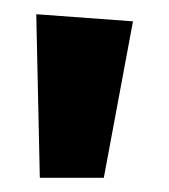

<svg xmlns="http://www.w3.org/2000/svg" viewBox="-20 -846 237 270"><path d="M167 -816 126 -596H36L31 -826Z"/></svg>

Font: Fira Sans Condensed SemiBold
Style: Regular
Weight: 600
Width: 3
Designer: bBox Type GmbH & Carrois Corporate GbR & Edenspiekermann AG
Foundry: bBox Type GmbH & Carrois Corporate GbR & Edenspiekermann AG
Version: Version 4.301